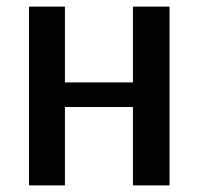

<svg xmlns="http://www.w3.org/2000/svg" viewBox="-20 -559 598 579"><path d="M491.2 0Q491.2 -134.8 491.2 -539.1Q463.9 -539.1 380.9 -539.1Q380.9 -482.4 380.9 -310.5Q330.1 -310.5 175.8 -310.5Q175.8 -368.2 175.8 -539.1Q148.4 -539.1 67.4 -539.1Q67.4 -404.3 67.4 0Q94.7 0 175.8 0Q175.8 -58.6 175.8 -236.3Q227.5 -236.3 380.9 -236.3Q380.9 -176.8 380.9 0Q408.2 0 491.2 0Z"/></svg>

Font: DaxlinePro-Medium
Style: Medium
Weight: 400
Designer: Hans Reichel
Version: Version 7.502; 2006